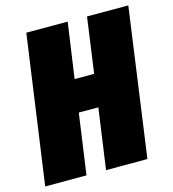

<svg xmlns="http://www.w3.org/2000/svg" viewBox="-115 -783 786 871"><g transform="rotate(-15 278.5 -348.0)"><path d="M184.1 0H-9.8L87.9 -695.8H282.2L245.1 -436H336.9L373 -695.8H566.9L470.2 0H275.9L315.9 -284.2H224.1Z"/></g></svg>

Font: Fira Sans Compressed Heavy
Style: Italic
Weight: 900
Width: 3
Italic angle: -8°
Designer: Carrois Corporate & Edenspiekermann AG
Foundry: Carrois Corporate GbR & Edenspiekermann AG
Version: Version 4.203;PS 004.203;hotconv 1.0.88;makeotf.lib2.5.64775